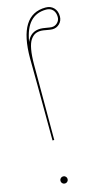

<svg xmlns="http://www.w3.org/2000/svg" viewBox="-142 -991 576 1039"><g transform="rotate(-15 146.0 -471.5)"><path d="M95.7 -787.6Q117.7 -841.3 173.3 -841.3Q184.6 -841.3 206.3 -837.4Q228 -833.5 235.4 -833.5Q253.9 -833.5 267.1 -846.7Q280.3 -859.9 280.3 -878.4Q280.3 -903.8 266.6 -918.5Q252.9 -933.1 229.5 -933.1Q174.8 -933.1 141.4 -897.7Q107.9 -862.3 95.7 -787.6ZM80.1 -240.2Q80.1 -419.9 78.9 -552.2Q77.6 -684.6 77.6 -700.2Q77.6 -944.8 229.5 -944.8Q257.8 -944.8 275.1 -926.8Q292.5 -908.7 292.5 -878.4Q292.5 -854.5 275.9 -837.9Q259.3 -821.3 235.4 -821.3Q225.6 -821.3 204.1 -825.4Q182.6 -829.6 173.3 -829.6Q154.3 -829.6 140.6 -823Q127 -816.4 114.7 -799.1Q102.5 -781.7 96.2 -747.1Q89.8 -712.4 89.8 -660.2V-240.2ZM70.8 -3.4Q64.9 -9.3 64.9 -17.6Q64.9 -25.9 70.8 -31.7Q76.7 -37.6 85 -37.6Q93.3 -37.6 99.1 -31.7Q105 -25.9 105 -17.6Q105 -9.3 99.1 -3.4Q93.3 2.4 85 2.4Q76.7 2.4 70.8 -3.4Z"/></g></svg>

Font: ZnikomitNo24
Style: Thin
Weight: 300
Designer: gluk
Foundry: gluk
Version: Version 0.55